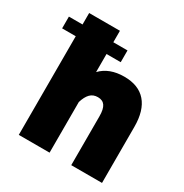

<svg xmlns="http://www.w3.org/2000/svg" viewBox="-175 -903 1000 1042"><g transform="rotate(30 325.5 -382.0)"><path d="M367.7 -691.9V-618.2H0.5V-691.9ZM278.8 0H85.9V-763.7H278.8V-504.9Q331.1 -560.1 424.8 -560.1Q514.6 -560.1 561 -506.8Q607.4 -453.6 607.4 -350.6V0H414.6V-306.2Q414.6 -351.1 400.4 -371.6Q386.2 -392.1 356 -392.1Q326.7 -392.1 308.3 -373.3Q290 -354.5 278.8 -317.4Z"/></g></svg>

Font: Estedad-FD Black
Style: Regular
Weight: 900
Designer: Amin Abedi
Version: Version 7.3